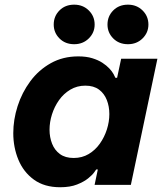

<svg xmlns="http://www.w3.org/2000/svg" viewBox="-20 -777 682 807"><path d="M309 -540Q342.8 -540 367.8 -532.3Q392.8 -524.6 410.3 -513.2Q427.8 -501.8 439.4 -489.4Q451 -477 457 -466.1Q463 -455.2 465 -450H472.2L489.2 -530H641.6L530 0H377.6L391.2 -64.8H384.4Q384.4 -64.8 376.4 -53.3Q368.4 -41.8 350.6 -27.4Q332.8 -13 303.8 -1.5Q274.8 10 232.8 10Q166.6 10 122.7 -21.8Q78.8 -53.6 57.3 -105.6Q35.8 -157.6 35.8 -217.4Q35.8 -274 54 -330.9Q72.2 -387.8 107.3 -435.3Q142.4 -482.8 193.4 -511.4Q244.4 -540 309 -540ZM338.6 -417Q303.8 -417 275.6 -400.2Q247.4 -383.4 228.1 -356.1Q208.8 -328.8 198.5 -296.3Q188.2 -263.8 188.2 -231.8Q188.2 -200.2 198.9 -173Q209.6 -145.8 232 -129.4Q254.4 -113 289.6 -113Q325 -113 352.7 -129.5Q380.4 -146 399.7 -173.3Q419 -200.6 429.3 -233.1Q439.6 -265.6 439.6 -297.6Q439.6 -329.6 428.9 -356.8Q418.2 -384 396 -400.5Q373.8 -417 338.6 -417ZM517.8 -591.2Q480 -591.2 455.9 -615.5Q431.8 -639.8 431.8 -673.8Q431.8 -708.8 455.9 -733.1Q480 -757.4 517.8 -757.4Q554.6 -757.4 579.2 -733.1Q603.8 -708.8 603.8 -673.8Q603.8 -639.8 579.2 -615.5Q554.6 -591.2 517.8 -591.2ZM291.8 -591.2Q254 -591.2 229.9 -615.5Q205.8 -639.8 205.8 -673.8Q205.8 -708.8 229.9 -733.1Q254 -757.4 291.8 -757.4Q328.6 -757.4 353.2 -733.1Q377.8 -708.8 377.8 -673.8Q377.8 -639.8 353.2 -615.5Q328.6 -591.2 291.8 -591.2Z"/></svg>

Font: Be Vietnam Pro Variable Thin
Style: Italic
Weight: 100
Italic angle: -12°
Designer: Lam Bao, Tony Le, Vietanh Nguyen
Foundry: Yellow Type Foundry
Version: Version 1.002